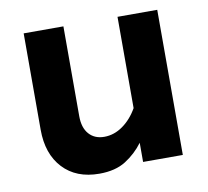

<svg xmlns="http://www.w3.org/2000/svg" viewBox="-65 -586 728 671"><g transform="rotate(-10 299.5 -250.5)"><path d="M236 14Q154 14 107 -36.5Q60 -87 60 -173V-515H201V-196Q201 -155 221 -132.5Q241 -110 275 -110Q310 -110 341 -132Q372 -154 393 -191V-515H534V0H393V-68Q367 -33 330 -9.5Q293 14 236 14Z"/></g></svg>

Font: Secular One
Style: Regular
Weight: 400
Designer: Michal Sahar
Foundry: Hagilda
Version: Version 1.002; ttfautohint (v1.8.4.7-5d5b);gftools[0.9.29]